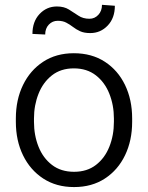

<svg xmlns="http://www.w3.org/2000/svg" viewBox="-20 -756 605 786"><path d="M44.9 -257.3V-271Q44.9 -347.7 74.2 -408Q103.5 -468.3 156.7 -503.2Q210 -538.1 282.2 -538.1Q355.5 -538.1 409.2 -503.2Q462.9 -468.3 491.9 -408Q521 -347.7 521 -271V-257.3Q521 -180.7 491.9 -120.4Q462.9 -60.1 409.4 -25.1Q356 9.8 283.2 9.8Q210.4 9.8 157 -25.1Q103.5 -60.1 74.2 -120.4Q44.9 -180.7 44.9 -257.3ZM119.1 -271V-257.3Q119.1 -202.1 137.7 -155.5Q156.2 -108.9 192.9 -80.8Q229.5 -52.7 283.2 -52.7Q336.4 -52.7 372.8 -80.8Q409.2 -108.9 427.7 -155.5Q446.3 -202.1 446.3 -257.3V-271Q446.3 -325.2 427.7 -372.1Q409.2 -418.9 372.6 -447.5Q335.9 -476.1 282.2 -476.1Q229 -476.1 192.6 -447.5Q156.2 -418.9 137.7 -372.1Q119.1 -325.2 119.1 -271ZM397.5 -736.3 450.2 -732.4Q450.2 -682.1 420.9 -651.4Q391.6 -620.6 349.6 -620.6Q324.2 -620.6 307.9 -628.2Q291.5 -635.7 278.6 -645.8Q265.6 -655.8 251.2 -663.3Q236.8 -670.9 216.3 -670.9Q194.8 -670.9 179.9 -655.3Q165 -639.6 165 -614.7L112.8 -617.2Q112.8 -667.5 141.8 -698.5Q170.9 -729.5 212.9 -729.5Q242.2 -729.5 262.2 -717Q282.2 -704.6 301 -691.9Q319.8 -679.2 346.2 -679.2Q367.7 -679.2 382.6 -695.3Q397.5 -711.4 397.5 -736.3Z"/></svg>

Font: Vazirmatn RD FD Light
Style: Regular
Weight: 300
Designer: Saber Rastikerdar
Foundry: Saber Rastikerdar
Version: Version 33.003